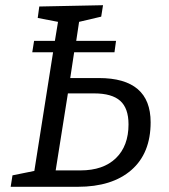

<svg xmlns="http://www.w3.org/2000/svg" viewBox="-20 -718 648 738"><path d="M360 -418Q559 -418 559 -248Q559 -129 485 -64.5Q411 0 279 0H21L28 -44L112 -61L184 -517H104L111 -561H191L203 -634L125 -649L131 -693L376 -698L369 -654L284 -634L273 -561H426L420 -517H265L250 -418ZM289 -63Q377 -63 425.5 -110Q474 -157 474 -240Q474 -302 442 -330.5Q410 -359 342 -359H241L194 -63Z"/></svg>

Font: Bitter Pro
Style: Italic
Weight: 400
Italic angle: -9°
Designer: Sol Matas, and Bitter project Authors
Foundry: Sol Matas
Version: Version 1.010